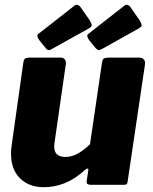

<svg xmlns="http://www.w3.org/2000/svg" viewBox="-20 -770 637 800"><path d="M162 10Q101 10 63.5 -27Q26 -64 26 -128Q26 -136 26.5 -144.5Q27 -153 28 -160L77 -508Q79 -522 84.5 -526Q90 -530 104 -530H233Q245 -530 250.5 -522Q256 -514 254 -501L207 -174Q206 -169 206 -165Q206 -161 206 -159Q206 -136 218.5 -126Q231 -116 252 -116Q281 -116 307.5 -132Q334 -148 355 -169L405 -509Q407 -523 413 -526.5Q419 -530 434 -530H560Q573 -530 579.5 -522Q586 -514 584 -501L512 -15Q511 -6 508 -3Q505 0 496 0H357Q350 0 345 -3Q340 -6 341 -15L348 -61Q349 -67 345 -67.5Q341 -68 333 -61Q291 -23 249 -6.5Q207 10 162 10ZM315 -741 354 -685Q360 -675 362 -667Q364 -659 351 -652L198 -567Q187 -560 181 -561.5Q175 -563 170 -570L145 -601Q139 -608 136.5 -616Q134 -624 139 -628L291 -747Q297 -752 304 -749.5Q311 -747 315 -741ZM523 -741 562 -685Q568 -675 570 -667Q572 -659 559 -652L407 -567Q395 -560 389.5 -561.5Q384 -563 378 -570L353 -601Q347 -608 344.5 -616Q342 -624 347 -628L499 -747Q506 -752 512.5 -749.5Q519 -747 523 -741Z"/></svg>

Font: Libre Franklin ExtraBold
Style: Italic
Weight: 800
Italic angle: -8°
Designer: Pablo Impallari, Rodrigo Fuenzalida, Nhung Nguyen
Foundry: Impallari Type
Version: Version 3.000